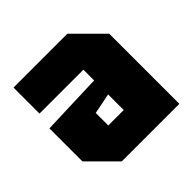

<svg xmlns="http://www.w3.org/2000/svg" viewBox="-147 -698 835 835"><g transform="rotate(-45 270.5 -280.0)"><path d="M28 -121V-324L313 -334V-400H43V-560H374L503 -431V0H149ZM218 -229V-152H313V-248Z"/></g></svg>

Font: Tektur SemiCondensed ExtraBold
Style: Regular
Weight: 800
Width: 4
Designer: Adam Jagosz
Foundry: Adam Jagosz
Version: Version 1.005;gftools[0.9.30]